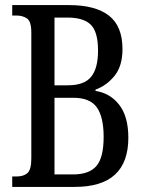

<svg xmlns="http://www.w3.org/2000/svg" viewBox="-20 -734 569 754"><path d="M28 0V-41H45Q73 -41 88 -54.5Q103 -68 103 -112V-606Q103 -650 86 -661.5Q69 -673 45 -673H28V-714H251Q355 -714 408 -672.5Q461 -631 461 -541Q461 -475 430 -436.5Q399 -398 355 -382V-377Q413 -368 448.5 -322Q484 -276 484 -193Q484 0 274 0ZM246 -399Q311 -399 338 -432.5Q365 -466 365 -535Q365 -609 336.5 -637Q308 -665 245 -665H194V-399ZM267 -49Q330 -49 358.5 -82Q387 -115 387 -196Q387 -274 360.5 -312Q334 -350 268 -350H194V-49Z"/></svg>

Font: Noto Serif Thai ExtraCondensed
Style: Regular
Weight: 400
Width: 2
Designer: Monotype Design Team
Foundry: Monotype Imaging Inc.
Version: Version 2.002; ttfautohint (v1.8.4.7-5d5b)